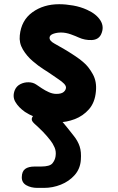

<svg xmlns="http://www.w3.org/2000/svg" viewBox="-20 -571 560 912"><path d="M256 10Q231.5 10 201.8 2.8Q172 -4.5 144.5 -15.8Q117 -27 98.5 -39.5Q68 -61 53 -86.8Q38 -112.5 50.5 -143.5Q58.5 -162 76.5 -171.2Q94.5 -180.5 115.5 -180.2Q136.5 -180 152 -169.5Q163 -162 178.8 -151.5Q194.5 -141 212.5 -133Q230.5 -125 248 -125Q271.5 -125 282.2 -134Q293 -143 293.5 -155Q293.5 -163.5 284.5 -173.2Q275.5 -183 253.5 -197.5Q246.5 -202.5 234.2 -210.8Q222 -219 208.8 -228Q195.5 -237 185.5 -243Q162.5 -257.5 134.8 -281.2Q107 -305 88.5 -336.2Q70 -367.5 74 -403Q81 -474.5 134 -512.8Q187 -551 261 -551Q292 -551 327.5 -544.8Q363 -538.5 393.5 -524.5Q438 -504.5 457.2 -473.5Q476.5 -442.5 460 -407.5Q447.5 -382 415.2 -380.8Q383 -379.5 353.5 -393Q341 -399 316.8 -407.8Q292.5 -416.5 270 -416.5Q250 -416.5 233.2 -410.5Q216.5 -404.5 215.5 -393Q214 -377.5 237.8 -364.5Q261.5 -351.5 286 -337Q310.5 -322.5 336.5 -305.2Q362.5 -288 377 -274.5Q400.5 -255 420.5 -219.2Q440.5 -183.5 435.5 -136.5Q431 -84.5 402.8 -52.2Q374.5 -20 334.8 -5Q295 10 256 10ZM157.5 321.5Q127.5 321.5 105.2 309Q83 296.5 83.5 270.5Q84 243 99.5 231.5Q115 220 145 220H175Q216.5 220 229 204.8Q241.5 189.5 244 171Q247.5 148 239 128.8Q230.5 109.5 219.5 96Q202 73.5 185 56Q168 38.5 142.5 15.5Q126.5 1 132.2 -12Q138 -25 154.8 -33Q171.5 -41 187.5 -41Q209.5 -41 225.2 -34.2Q241 -27.5 255 -14.5Q271 1 282.8 15Q294.5 29 305.8 43.2Q317 57.5 330.5 74.5Q349.5 98 358.2 124Q367 150 364 188.5Q361 231 334.5 260.8Q308 290.5 269.2 306Q230.5 321.5 189 321.5Z"/></svg>

Font: Edu NSW ACT Hand Pre
Style: Regular
Weight: 400
Designer: Tina and Corey Anderson, Eben Sorkin, Mirko Velimirovic
Foundry: Sorkin Type Co.
Version: Version 2.000